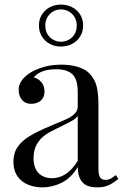

<svg xmlns="http://www.w3.org/2000/svg" viewBox="-20 -811 538 838"><path d="M39.1 0ZM342.8 -700.2Q342.8 -672.4 329.6 -651.4Q316.4 -630.4 294.2 -619.1Q272 -607.9 245.6 -607.9Q219.7 -607.9 198 -619.1Q176.3 -630.4 163.1 -651.4Q149.9 -672.4 149.9 -700.2Q149.9 -727.1 163.1 -747.8Q176.3 -768.6 198.2 -779.8Q220.2 -791 245.6 -791Q272 -791 294.2 -779.8Q316.4 -768.6 329.6 -747.8Q342.8 -727.1 342.8 -700.2ZM177.7 -699.2Q177.7 -676.8 187.7 -660.9Q197.8 -645 213.4 -637Q229 -628.9 245.6 -628.9Q263.2 -628.9 279.1 -637Q294.9 -645 304.9 -660.9Q314.9 -676.8 314.9 -699.2Q314.9 -721.2 304.9 -737.3Q294.9 -753.4 278.8 -761.7Q262.7 -770 245.6 -770Q229 -770 213.4 -761.7Q197.8 -753.4 187.7 -737.3Q177.7 -721.2 177.7 -699.2ZM369.6 -491.2Q392.6 -467.8 401.1 -436.8Q409.7 -405.8 409.7 -351.1V-73.2Q409.7 -48.3 416.7 -37.1Q423.8 -25.9 440.4 -25.9Q452.6 -25.9 462.9 -31.2Q473.1 -36.6 485.4 -46.9L496.6 -29.8Q479 -16.6 467.3 -9.3Q455.6 -2 440.4 2.4Q425.3 6.8 405.3 6.8Q356.9 6.8 338.1 -17.3Q319.3 -41.5 319.3 -82Q290 -33.7 249 -13.4Q208 6.8 165.5 6.8Q130.9 6.8 102.1 -5.1Q73.2 -17.1 55.9 -42.2Q38.6 -67.4 38.6 -105Q38.6 -143.1 57.1 -169.9Q75.7 -196.8 109.4 -217Q143.1 -237.3 199.7 -261.2L219.2 -269.5Q255.4 -283.7 275.1 -293.5Q294.9 -303.2 307.1 -316.2Q319.3 -329.1 319.3 -346.2V-408.2Q319.3 -466.3 295.2 -487.5Q271 -508.8 226.6 -508.8Q155.8 -508.8 127.4 -473.1Q147.5 -468.3 160.9 -451.9Q174.3 -435.5 174.3 -412.1Q174.3 -386.7 158.4 -372.3Q142.6 -357.9 115.7 -357.9Q90.3 -357.9 75.9 -375Q61.5 -392.1 61.5 -419.9Q61.5 -459 108.4 -491.2Q132.8 -507.3 168.7 -518.1Q204.6 -528.8 248.5 -528.8Q289.6 -528.8 320.8 -518.8Q352.1 -508.8 369.6 -491.2ZM223.6 -248Q194.8 -234.4 174.8 -220Q154.8 -205.6 140.6 -181.2Q126.5 -156.7 126.5 -121.1Q126.5 -77.6 148.4 -55.4Q170.4 -33.2 206.5 -33.2Q272.9 -33.2 319.3 -108.9V-305.2Q312 -293.9 294.9 -284.2Q277.8 -274.4 223.6 -248Z"/></svg>

Font: TypoPRO Playfair Display
Style: Regular
Weight: 400
Designer: Claus Eggers Sørensen
Foundry: Claus Eggers Sørensen
Version: Version 1.004;PS 001.004;hotconv 1.0.70;makeotf.lib2.5.58329